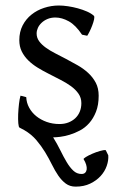

<svg xmlns="http://www.w3.org/2000/svg" viewBox="-20 -489 426 704"><path d="M341.8 -138.2Q341.8 -104 332 -79.3Q322.3 -54.7 307.1 -37.6Q292 -20.5 272.9 -10.5Q253.9 -0.5 235.4 5.1Q216.8 10.7 200.7 12.7Q184.6 14.6 174.8 14.6Q189.5 38.1 201.2 62Q212.9 85.9 224.4 105.2Q235.8 124.5 248.8 136.7Q261.7 148.9 278.8 148.9Q287.6 148.9 292.2 144.3Q296.9 139.6 297.9 132.1Q298.8 124.5 295.9 114.7Q293 105 286.6 94.7Q285.2 92.8 294.9 86.7Q304.7 80.6 318.4 74.7Q332 68.8 346.2 64.7Q360.4 60.5 367.7 61.5L377 80.6Q378.4 99.1 371.3 119.4Q364.3 139.6 348.9 156.5Q333.5 173.3 310.5 184.3Q287.6 195.3 257.3 195.3Q236.3 195.3 221.2 184.1Q206.1 172.9 193.8 155Q181.6 137.2 170.4 114.5Q159.2 91.8 145.3 68.8Q131.3 45.9 113.3 24.7Q95.2 3.4 69.3 -11.7Q64.9 -14.2 60.5 -16.4Q56.2 -18.6 51.8 -21Q48.3 -22.5 47.1 -36.9Q45.9 -51.3 46.6 -70.1Q47.4 -88.9 49.6 -107.9Q51.8 -127 55.2 -138.2L76.2 -132.8Q77.1 -112.3 86.9 -94.2Q96.7 -76.2 113 -63Q129.4 -49.8 151.1 -42Q172.9 -34.2 198.2 -34.2Q215.8 -34.2 230.5 -39.8Q245.1 -45.4 255.9 -55.4Q266.6 -65.4 272.5 -79.6Q278.3 -93.8 278.3 -110.8Q278.3 -130.4 267.8 -145.5Q257.3 -160.6 240.2 -173.1Q223.1 -185.5 201.4 -196.5Q179.7 -207.5 157.2 -219.2Q136.7 -229.5 117.7 -241.2Q98.6 -252.9 83.7 -267.6Q68.8 -282.2 59.8 -300.3Q50.8 -318.4 50.8 -341.8Q50.8 -372.1 63 -395.8Q75.2 -419.4 95.5 -435.5Q115.7 -451.7 141.8 -460.2Q168 -468.8 195.8 -468.8Q210.9 -468.8 229.2 -466.1Q247.6 -463.4 265.4 -458.5Q283.2 -453.6 298.8 -446.8Q314.5 -439.9 324.2 -431.2Q327.1 -428.2 325 -418Q322.8 -407.7 318.1 -395.5Q313.5 -383.3 308.1 -372.6Q302.7 -361.8 299.8 -357.9L280.8 -361.8Q257.3 -397 232.2 -410.9Q207 -424.8 183.1 -424.8Q167 -424.8 154.3 -419.4Q141.6 -414.1 132.6 -405.5Q123.5 -397 118.9 -386.7Q114.3 -376.5 114.3 -366.2Q114.3 -350.6 123.5 -337.9Q132.8 -325.2 147.7 -314.5Q162.6 -303.7 182.1 -293.7Q201.7 -283.7 222.2 -272.9Q243.2 -261.7 264.4 -249.8Q285.6 -237.8 303 -221.9Q320.3 -206.1 331.1 -185.8Q341.8 -165.5 341.8 -138.2Z"/></svg>

Font: Noto Serif Devanagari
Style: Regular
Weight: 400
Designer: Monotype Design Team
Foundry: Monotype Imaging Inc.
Version: Version 1.01